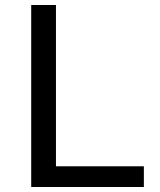

<svg xmlns="http://www.w3.org/2000/svg" viewBox="-20 -749 642 769"><path d="M556.2 0V-83H204.1V-729H105V0Z"/></svg>

Font: Hack Dev
Style: Regular
Weight: 400
Designer: Christopher Simpkins
Foundry: Christopher Simpkins
Version: Version 2.0315